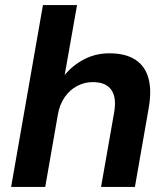

<svg xmlns="http://www.w3.org/2000/svg" viewBox="-20 -740 666 760"><path d="M24 0 150 -720H285L236 -443Q268 -482 313.5 -505.5Q359 -529 413 -529Q477 -529 516 -503.5Q555 -478 568 -429Q581 -380 568 -309L514 0H380L432 -296Q442 -354 420.5 -384.5Q399 -415 347 -415Q315 -415 286 -400Q257 -385 236.5 -356Q216 -327 209 -286L159 0Z"/></svg>

Font: DM Sans 11pt
Style: Bold Italic
Weight: 700
Italic angle: -10°
Version: Version 4.004;gftools[0.9.30]